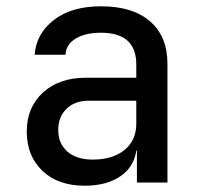

<svg xmlns="http://www.w3.org/2000/svg" viewBox="-20 -580 640 610"><path d="M249 10Q164 10 114.5 -37.5Q65 -85 65 -162Q65 -239 116.5 -286Q168 -333 252 -333H413V-375Q413 -476 301 -476Q251 -476 220.5 -457.5Q190 -439 188 -406H90Q95 -473 151 -516.5Q207 -560 301 -560Q402 -560 457 -512Q512 -464 512 -377V0H415V-101H413Q406 -50 362.5 -20Q319 10 249 10ZM275 -73Q338 -73 375.5 -103.5Q413 -134 413 -187V-260H261Q218 -260 191.5 -234.5Q165 -209 165 -167Q165 -124 194 -98.5Q223 -73 275 -73Z"/></svg>

Font: JetBrainsMono NFM Medium
Style: Regular
Weight: 500
Monospace: yes
Designer: Philipp Nurullin, Konstantin Bulenkov
Foundry: JetBrains
Version: Version 2.304; ttfautohint (v1.8.4.7-5d5b);Nerd Fonts 3.3.0